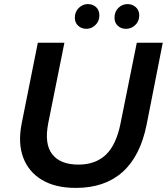

<svg xmlns="http://www.w3.org/2000/svg" viewBox="-20 -909 816 939"><path d="M351 10Q251 10 185.5 -29Q120 -68 93.5 -138.5Q67 -209 86 -305L165 -700H295L216 -307Q196 -205 235.5 -154.5Q275 -104 364 -104Q447 -104 498 -152.5Q549 -201 570 -308L649 -700H776L697 -299Q666 -145 579 -67.5Q492 10 351 10ZM596 -768Q572 -768 556 -783Q540 -798 540 -822Q540 -852 559 -870.5Q578 -889 604 -889Q627 -889 644 -874Q661 -859 661 -834Q661 -805 641.5 -786.5Q622 -768 596 -768ZM403 -768Q379 -768 362.5 -783Q346 -798 346 -822Q346 -852 365.5 -870.5Q385 -889 409 -889Q434 -889 450 -874Q466 -859 466 -834Q466 -805 446.5 -786.5Q427 -768 403 -768Z"/></svg>

Font: Montserrat Thin SemiBold
Style: Italic
Weight: 600
Italic angle: -11.3°
Version: Version 9.000